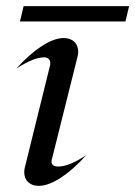

<svg xmlns="http://www.w3.org/2000/svg" viewBox="-20 -600 441 626"><path d="M59 -39Q59 -48 62 -58L143 -386Q144 -389 144 -394Q144 -403 138.5 -408Q133 -413 124 -413Q89 -413 33 -376Q74 -422 115 -449Q156 -476 188 -476Q209 -476 222 -464Q235 -452 235 -431Q235 -423 232 -412L150 -84Q148 -78 148 -73Q148 -57 170 -57Q205 -57 261 -94Q220 -48 179 -21Q138 6 106 6Q85 6 72 -6Q59 -18 59 -39ZM57 -580H401L389 -530H45Z"/></svg>

Font: Srisakdi
Style: Bold
Weight: 700
Designer: Cadson Demak Co.,Ltd.
Foundry: Cadson Demak Co.,Ltd.
Version: Version 1.000